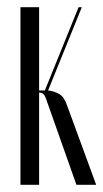

<svg xmlns="http://www.w3.org/2000/svg" viewBox="-20 -515 288 535"><path d="M111 -232Q106 -248 101.5 -252.5Q97 -257 90 -257H89V0H37V-495H89V-263H103H105L199 -495H208L114 -263Q131 -261 145 -253Q159 -245 167 -221L248 0H193Z"/></svg>

Font: Moniqa Cond Display
Style: Regular
Weight: 400
Width: 3
Designer: Rajesh Rajput
Foundry: Rajesh Rajput
Version: Version 1.000